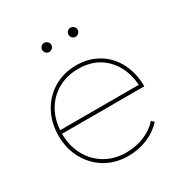

<svg xmlns="http://www.w3.org/2000/svg" viewBox="-161 -820 911 948"><g transform="rotate(-30 294.5 -346.0)"><path d="M246 -666Q246 -656 238 -648Q230 -640 220 -640Q209 -640 201.5 -648Q194 -656 194 -666Q194 -677 201.5 -684.5Q209 -692 220 -692Q230 -692 238 -684.5Q246 -677 246 -666ZM396 -666Q396 -656 388 -648Q380 -640 370 -640Q359 -640 351.5 -648Q344 -656 344 -666Q344 -677 351.5 -684.5Q359 -692 370 -692Q380 -692 388 -684.5Q396 -677 396 -666ZM484 -95 498 -81Q462 -42 411 -21Q360 0 301 0Q230 0 173.5 -33.5Q117 -67 84.5 -126Q52 -185 52 -259Q52 -333 84.5 -392Q117 -451 173.5 -484Q230 -517 301 -517Q372 -517 426.5 -484Q481 -451 511 -392Q541 -333 541 -259H72Q72 -190 101.5 -135.5Q131 -81 183 -50.5Q235 -20 301 -20Q357 -20 404.5 -39.5Q452 -59 484 -95ZM73 -279H521Q514 -377 455 -437Q396 -497 301 -497Q238 -497 187.5 -469.5Q137 -442 107 -392.5Q77 -343 73 -279Z"/></g></svg>

Font: TypoPRO Montserrat
Style: Regular
Weight: 250
Designer: Julieta Ulanovsky
Foundry: Julieta Ulanovsky
Version: Version 6.001